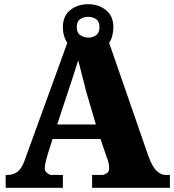

<svg xmlns="http://www.w3.org/2000/svg" viewBox="-20 -893 828 913"><path d="M7 0V-61H14Q31 -61 46 -66.5Q61 -72 74 -87Q87 -102 97 -130L300 -689Q290 -704 284.5 -723Q279 -742 279 -764Q279 -817 314 -845Q349 -873 399 -873Q449 -873 484 -845Q519 -817 519 -764Q519 -742 514 -723Q509 -704 499 -689L687 -147Q705 -98 726 -79.5Q747 -61 767 -61H788V0H418V-61H469Q473 -61 486 -68Q499 -75 499 -93Q499 -108 495.5 -121.5Q492 -135 489 -141L458 -232H230L207 -160Q205 -152 201.5 -140Q198 -128 195.5 -115.5Q193 -103 193 -93Q193 -78 205 -69.5Q217 -61 223 -61H279V0ZM252 -301H436L390 -457Q386 -475 379 -501Q372 -527 365 -555Q358 -583 352 -606Q346 -588 337 -559.5Q328 -531 319 -503.5Q310 -476 304 -459ZM399 -714Q421 -714 437 -725.5Q453 -737 453 -764Q453 -791 437 -802Q421 -813 399 -813Q377 -813 361 -802Q345 -791 345 -764Q345 -739 359.5 -727.5Q374 -716 399 -714Z"/></svg>

Font: Noto Serif Hebrew Black
Style: Regular
Weight: 900
Version: Version 2.003